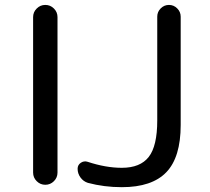

<svg xmlns="http://www.w3.org/2000/svg" viewBox="-20 -775 858 784"><path d="M115.2 -70.3V-705.1Q115.2 -725.6 129.9 -740.2Q144.5 -754.9 165 -754.9Q185.5 -754.9 200.2 -740.2Q214.8 -725.6 214.8 -705.1V-70.3Q214.8 -49.8 200.2 -35.2Q185.5 -20.5 165 -20.5Q144.5 -20.5 129.9 -35.2Q115.2 -49.8 115.2 -70.3ZM622.1 -707Q622.1 -726.6 636.2 -740.7Q650.4 -754.9 669.9 -754.9Q689.5 -754.9 703.6 -740.7Q717.8 -726.6 717.8 -707V-264.6Q717.8 -132.8 659.2 -71.8Q600.6 -10.7 477.5 -10.7Q405.3 -10.7 338.9 -28.3Q320.3 -34.2 308.6 -50.3Q296.9 -66.4 296.9 -85.9Q296.9 -101.6 310.1 -110.4Q323.2 -119.1 337.9 -114.3Q412.1 -89.8 477.5 -89.8Q552.7 -89.8 587.4 -134.3Q622.1 -178.7 622.1 -283.2Z"/></svg>

Font: Gen Jyuu Gothic Regular
Style: Regular
Weight: 400
Designer: [Source Han Sans]
Ryoko NISHIZUKA  (kana & ideographs); Paul D. Hunt (Latin, Greek & Cyrillic); Wenlong ZHANG  (bopomofo
Version: Version 1.002.20150607